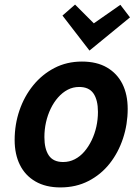

<svg xmlns="http://www.w3.org/2000/svg" viewBox="-20 -806 613 839"><path d="M244 13Q180 13 135 -13Q90 -39 67 -85.5Q44 -132 44 -194Q44 -262 65 -323.5Q86 -385 125 -433Q164 -481 218 -509Q272 -537 338 -537Q403 -537 447.5 -511Q492 -485 515 -439Q538 -393 538 -330Q538 -263 517.5 -201Q497 -139 459 -91Q421 -43 366.5 -15Q312 13 244 13ZM256 -98Q283 -98 306.5 -110Q330 -122 348.5 -143.5Q367 -165 380.5 -193Q394 -221 401 -252.5Q408 -284 408 -317Q408 -369 388.5 -397.5Q369 -426 326 -426Q299 -426 276 -414Q253 -402 234 -380.5Q215 -359 201.5 -331Q188 -303 181 -271.5Q174 -240 174 -207Q174 -155 193.5 -126.5Q213 -98 256 -98ZM371 -585 253 -738 308 -786 390 -704 506 -785 548 -730Z"/></svg>

Font: Ubuntu Sans
Style: Bold Italic
Weight: 700
Italic angle: -13.5°
Designer: Dalton Maag Ltd
Foundry: Dalton Maag Ltd
Version: Version 1.006